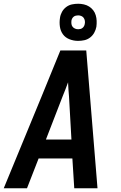

<svg xmlns="http://www.w3.org/2000/svg" viewBox="-26 -1004 646 1024"><path d="M-6 0 196 -490 296 -735H434L494 0H370L360 -159H180L118 0ZM355 -260 342 -490Q340 -509 339 -527.5Q338 -546 337 -565Q330 -546 323 -527.5Q316 -509 308 -490L219 -260ZM390 -786Q367 -786 345 -794.5Q323 -803 310 -820.5Q297 -838 293.5 -861.5Q290 -885 294 -909Q296 -925 304.5 -940.5Q313 -956 327 -966.5Q341 -977 357.5 -980.5Q374 -984 391 -984Q406 -984 421.5 -980.5Q437 -977 449.5 -969Q462 -961 471 -949.5Q480 -938 484.5 -923Q489 -908 489.5 -892.5Q490 -877 488 -861Q485 -845 476.5 -829.5Q468 -814 454 -803.5Q440 -793 423.5 -789.5Q407 -786 390 -786ZM391 -848Q397 -848 403 -849.5Q409 -851 414 -855Q419 -859 422 -864.5Q425 -870 426 -876Q428 -885 426.5 -893.5Q425 -902 420.5 -908.5Q416 -915 408 -918.5Q400 -922 391 -922Q385 -922 378.5 -920.5Q372 -919 367 -915Q362 -911 359 -905.5Q356 -900 355 -894Q354 -885 355 -876.5Q356 -868 361 -861.5Q366 -855 374 -851.5Q382 -848 391 -848Z"/></svg>

Font: Iosevka Aile Oblique
Style: Bold
Weight: 700
Italic angle: -9°
Designer: Belleve Invis
Foundry: Belleve Invis
Version: Version 31.1.0; ttfautohint (v1.8.4)